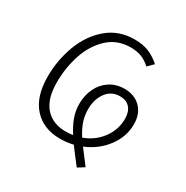

<svg xmlns="http://www.w3.org/2000/svg" viewBox="-181 -845 1063 1100"><g transform="rotate(30 350.5 -295.0)"><path d="M447 -16 519 79 476 106Q462 87 429 45L396 1Q351 11 310 11Q199 11 135 -60Q71 -131 71 -263Q71 -371 108 -470.5Q145 -570 219 -633Q293 -696 398 -696Q453 -696 492.5 -679.5Q532 -663 568 -631L532 -595Q502 -622 471.5 -633.5Q441 -645 401 -645Q312 -645 251.5 -588.5Q191 -532 162 -444.5Q133 -357 133 -261Q133 -151 182 -96Q231 -41 317 -41Q344 -41 365 -45Q336 -90 321 -131Q306 -172 306 -219Q306 -275 328.5 -321.5Q351 -368 392.5 -395Q434 -422 489 -422Q555 -422 595.5 -381.5Q636 -341 636 -272Q636 -190 584 -120.5Q532 -51 447 -16ZM576 -273Q576 -320 553 -346Q530 -372 488 -372Q430 -372 397.5 -326.5Q365 -281 365 -217Q365 -173 378 -136Q391 -99 417 -58Q489 -84 532.5 -143Q576 -202 576 -273Z"/></g></svg>

Font: Fira Sans Light
Style: Italic
Weight: 300
Italic angle: -8°
Designer: bBox Type GmbH & Carrois Corporate GbR & Edenspiekermann AG
Foundry: bBox Type GmbH & Carrois Corporate GbR & Edenspiekermann AG
Version: Version 4.301